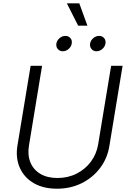

<svg xmlns="http://www.w3.org/2000/svg" viewBox="-20 -1123 770 1154"><path d="M322.8 11.2Q239.3 11.2 181.6 -22.9Q124 -57.1 98.4 -116.2Q72.8 -175.3 85 -249.5L164.1 -727.5H232.9L154.3 -249.5Q144.5 -191.9 162.6 -147.5Q180.7 -103 222.4 -78.1Q264.2 -53.2 325.2 -53.2Q388.2 -53.2 440.2 -79.3Q492.2 -105.5 526.1 -151.1Q560.1 -196.8 569.8 -254.4L647.9 -727.5H716.8L637.2 -244.6Q625 -170.4 581.1 -112.5Q537.1 -54.7 470.5 -21.7Q403.8 11.2 322.8 11.2ZM560.1 -814.9Q541 -814.9 529.8 -828.6Q518.6 -842.3 521.5 -861.3Q524.9 -880.4 540.8 -893.8Q556.6 -907.2 575.7 -907.2Q594.7 -907.2 606 -893.8Q617.2 -880.4 613.8 -861.3Q610.8 -842.3 595 -828.6Q579.1 -814.9 560.1 -814.9ZM357.4 -814.9Q338.4 -814.9 327.1 -828.6Q315.9 -842.3 318.8 -861.3Q322.3 -880.4 338.1 -893.8Q354 -907.2 373 -907.2Q392.1 -907.2 403.3 -893.8Q414.6 -880.4 411.1 -861.3Q408.2 -842.3 392.3 -828.6Q376.5 -814.9 357.4 -814.9ZM449.7 -968.8 381.8 -1103H456.5L505.4 -968.8Z"/></svg>

Font: Inter 16pt Light
Style: Italic
Weight: 300
Italic angle: -9.3988°
Version: Version 4.001;git-66647c0bb